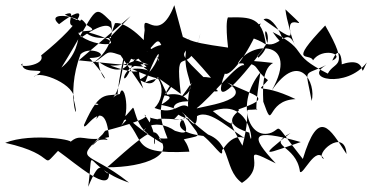

<svg xmlns="http://www.w3.org/2000/svg" viewBox="-179 -675 1430 738"><path d="M240 -528 372 -334C321 -465 424 -358 245 -423C404 -419 415 -560 441 -502C381 -493 363 -417 290 -500C266 -557 199 -502 144 -555C358 -500 185 -482 122 -545C214 -605 -25 -645 48 -582C169 -676 151 -600 -21 -462C-2 -421 -121 -412 -93 -431C-99 -380 29 -425 -49 -380C-28 -407 117 -348 105 -291C134 -171 68 -307 131 -467C170 -504 264 -454 165 -452C269 -335 206 -364 199 -438C341 -339 323 -517 346 -468C408 -525 400 -474 295 -509C286 -463 484 -340 516 -314C490 -536 544 -352 591 -546C560 -389 439 -604 632 -376C520 -396 620 -311 659 -325C457 -518 550 -434 548 -528C497 -382 606 -345 516 -299C649 -474 537 -397 544 -265C510 -286 495 -229 415 -260C468 -313 445 -424 329 -410C476 -342 451 -393 379 -358C461 -577 441 -404 356 -369C451 -312 400 -455 464 -311C582 -331 574 -197 489 -216C539 -261 486 -259 631 -150C431 -162 540 -253 561 -219C504 -204 582 -243 440 -272C498 -307 467 -306 442 -310C438 -337 442 -262 498 -376C406 -270 444 -200 465 -143C345 -133 342 -261 332 -261C224 -142 368 -276 287 -192C329 -250 292 -378 280 -306C106 -219 238 -341 191 -217C284 -342 270 -278 312 -524C274 -368 254 -227 296 -302C253 -353 188 -174 300 -318C231 -296 210 -344 144 -195C142 -156 224 -325 240 -148C142 -125 133 -169 88 -126C129 -135 -57 -167 -159 -126C53 -79 -30 -18 44 -95C118 -42 242 69 240 -8C211 -11 211 -81 160 43C184 -140 134 -34 317 27C150 -106 96 -43 235 -178C119 -44 202 -177 235 -137C190 -146 182 -111 225 -172C225 -172 416 -220 376 -234C439 -158 409 -67 414 -160C515 -82 376 -31 233 -32C427 -205 415 -182 446 -123C283 -218 257 -302 262 -252C405 -146 292 -79 549 -92C531 -181 407 -232 367 -166C441 -241 350 -224 445 -214C384 -221 496 -220 526 -212C578 -101 416 -237 504 -133C596 -161 603 -133 538 -220C553 -220 588 -143 576 -283C459 -300 465 -229 563 -215C607 -270 678 -199 761 -144C696 -171 660 -49 672 -113C688 -37 640 -137 579 -168C722 -149 672 -29 751 28C863 -44 719 -129 881 -47C780 -154 782 -184 977 -129C850 -87 802 -59 938 -164C840 -110 960 -122 974 -15C985 2 1036 -121 1066 -64C1024 -80 1146 -189 1153 -83C1088 -182 1046 -264 985 -64C868 -212 908 -184 864 -165C779 -133 724 -277 822 -397C802 -266 805 -242 810 -255C739 -246 796 -283 753 -115C649 -293 790 -127 639 -248C801 -307 795 -68 779 -165C645 -207 761 -253 736 -254C874 -302 809 -301 694 -358C812 -286 581 -266 573 -256C637 -304 735 -436 760 -424C755 -438 724 -450 871 -433C822 -409 833 -302 833 -284C876 -163 840 -290 957 -294C810 -365 802 -307 851 -367C790 -412 827 -435 735 -431C783 -519 976 -524 866 -328C973 -484 1037 -356 1019 -287C995 -419 984 -380 1075 -425C980 -371 1154 -333 1231 -435C1192 -350 1250 -469 1129 -426C1140 -377 1138 -535 1098 -442C1152 -466 1059 -495 1024 -443C1014 -474 922 -421 1071 -577C1168 -408 1107 -443 1081 -392C922 -472 1018 -475 869 -552C955 -429 879 -631 834 -600C986 -492 930 -538 918 -639C1052 -513 879 -678 956 -498C925 -578 898 -491 845 -506C768 -392 798 -486 814 -453C892 -521 816 -611 849 -508C718 -331 635 -256 685 -392C704 -380 770 -456 823 -585C688 -518 765 -557 843 -504C829 -609 785 -610 697 -608C684 -581 702 -456 698 -492C503 -519 578 -520 421 -576L529 -514L491 -655C429 -494 366 -644 377 -559C358 -435 424 -489 433 -438C391 -520 305 -593 263 -586C208 -436 329 -666 135 -532C69 -583 302 -518 70 -619C137 -647 32 -546 152 -582C99 -650 168 -503 57 -415C200 -646 174 -664 248 -592C259 -537 241 -473 170 -427C273 -488 192 -490 392 -427C269 -444 283 -277 342 -461L385 -417L124 -443L323 -613Z"/></svg>

Font: CISF Camouflage Kit
Style: Mdz
Weight: 400
Designer: Robert Jablonski, Jasper
Foundry: Cannot Into Space Fonts
Version: Version 1.270